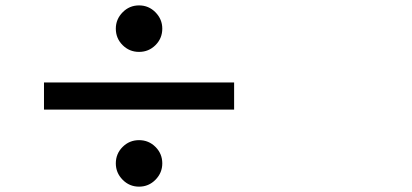

<svg xmlns="http://www.w3.org/2000/svg" viewBox="-20 -738 1540 718"><path d="M413.1 -630.9Q413.1 -666 438.5 -691.9Q463.9 -717.8 500 -717.8Q536.1 -717.8 561.5 -691.9Q586.9 -666 586.9 -630.9Q586.9 -594.7 561.5 -569.3Q536.1 -543.9 500 -543.9Q463.9 -543.9 438.5 -569.3Q413.1 -594.7 413.1 -630.9ZM144.5 -429.7H855.5V-328.1H144.5ZM413.1 -127Q413.1 -163.1 438.5 -188.5Q463.9 -213.9 500 -213.9Q536.1 -213.9 561.5 -188.5Q586.9 -163.1 586.9 -127Q586.9 -91.8 561.5 -65.9Q536.1 -40 500 -40Q463.9 -40 438.5 -65.9Q413.1 -91.8 413.1 -127Z"/></svg>

Font: Bpmf Zihi Sans Bold
Style: Bold
Weight: 700
Foundry: But Ko
Version: Version 1.320